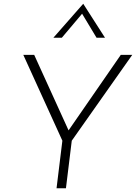

<svg xmlns="http://www.w3.org/2000/svg" viewBox="-20 -1002 724 1022"><path d="M684 -710 362 -253 331 0H281L312 -253L104 -710H162L345 -308L623 -710ZM494 -801 417 -929 309 -801H264L423 -982L539 -801Z"/></svg>

Font: Josefin Sans Light
Style: Italic
Weight: 300
Italic angle: -7°
Designer: Santiago Orozco
Foundry: Typemade
Version: Version 2.000